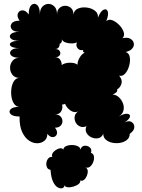

<svg xmlns="http://www.w3.org/2000/svg" viewBox="-20 -748 762 1030"><path d="M85 -123Q49 -123 37 -136Q25 -149 37 -162Q49 -175 85 -175Q67 -175 56 -190.5Q45 -206 41.5 -229Q38 -252 41.5 -275.5Q45 -299 56 -314.5Q67 -330 85 -330Q60 -330 47 -346.5Q34 -363 34 -384Q34 -405 47 -421.5Q60 -438 85 -438Q51 -438 39.5 -451Q28 -464 39.5 -477Q51 -490 85 -490Q50 -490 38.5 -500Q27 -510 38.5 -519.5Q50 -529 85 -529Q50 -529 38.5 -541Q27 -553 38.5 -565Q50 -577 85 -577Q53 -577 42.5 -592Q32 -607 42.5 -622Q53 -637 85 -637Q69 -660 76 -676Q83 -692 100.5 -692.5Q118 -693 134 -670Q134 -709 149 -721.5Q164 -734 179 -721.5Q194 -709 194 -670Q194 -699 208 -713Q222 -727 240 -727Q258 -727 272 -713Q286 -699 286 -670Q286 -694 299.5 -705.5Q313 -717 330 -717Q347 -717 360.5 -705.5Q374 -694 374 -670Q377 -693 398.5 -702Q420 -711 446 -707.5Q472 -704 490 -690Q508 -676 505 -653Q520 -689 536 -696Q552 -703 558 -686.5Q564 -670 550 -634Q563 -647 582.5 -639.5Q602 -632 619.5 -614Q637 -596 643.5 -576Q650 -556 637 -543Q663 -549 678.5 -540.5Q694 -532 697.5 -517.5Q701 -503 690.5 -489Q680 -475 654 -469Q672 -464 676 -442.5Q680 -421 673 -395.5Q666 -370 651.5 -353.5Q637 -337 619 -342Q638 -320 631.5 -299Q625 -278 608 -268Q614 -253 584 -241Q603 -240 618 -226Q633 -212 640 -192.5Q647 -173 642 -154Q637 -135 617 -123Q647 -140 663.5 -137.5Q680 -135 677 -121.5Q674 -108 648 -91Q671 -103 686 -93.5Q701 -84 700.5 -65.5Q700 -47 676 -30Q676 -10 661.5 2Q647 14 626 18Q605 22 584 18Q563 14 548.5 2Q534 -10 534 -30Q525 -10 507 -6.5Q489 -3 471 -11Q453 -19 444 -35.5Q435 -52 444 -71Q425 -63 409.5 -69.5Q394 -76 386 -91Q378 -106 380.5 -122.5Q383 -139 399 -150Q379 -141 358.5 -155Q338 -169 329 -191Q322 -187 313 -187Q318 -169 308.5 -151.5Q299 -134 275 -134Q295 -134 305 -123Q315 -112 315 -98Q315 -84 305 -73.5Q295 -63 275 -63Q290 -43 285 -28.5Q280 -14 264.5 -12.5Q249 -11 234 -30Q234 -6 218.5 7Q203 20 180.5 20.5Q158 21 136 6.5Q114 -8 99 -39.5Q84 -71 85 -123ZM275 -441Q295 -441 303.5 -426.5Q312 -412 311 -399Q327 -411 354 -411.5Q381 -412 396 -401Q395 -418 407 -438.5Q419 -459 434 -465Q421 -470 427 -480Q408 -475 396.5 -489Q385 -503 393 -521Q381 -515 363.5 -515Q346 -515 331 -520.5Q316 -526 312 -537Q314 -517 300 -513Q301 -503 295 -494Q289 -485 275 -485Q294 -485 300.5 -474Q307 -463 300.5 -452Q294 -441 275 -441ZM251 163Q237 161 232 149.5Q227 138 229 124.5Q231 111 239.5 101.5Q248 92 261 94Q256 85 261.5 75Q267 65 279 57Q291 49 302.5 47.5Q314 46 320 55Q320 43 333.5 36.5Q347 30 365.5 30Q384 30 397.5 36.5Q411 43 411 55Q417 36 433 34Q449 32 461.5 42.5Q474 53 468 72Q482 77 484 91.5Q486 106 480 121.5Q474 137 463 146Q452 155 438 150Q449 155 450.5 167.5Q452 180 446.5 194Q441 208 431 216.5Q421 225 410 220Q413 230 402 239Q391 248 374 253Q357 258 343 256.5Q329 255 326 245Q326 257 315.5 261Q305 265 291 258Q277 251 265.5 228.5Q254 206 251 163Z"/></svg>

Font: Rubik Bubbles
Style: Regular
Weight: 400
Designer: Hubert and Fischer, NaN
Foundry: Hubert and Fischer, NaN
Version: Version 2.200